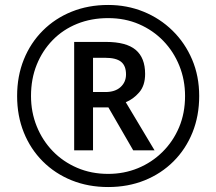

<svg xmlns="http://www.w3.org/2000/svg" viewBox="-20 -744 872 774"><path d="M279 -138V-575H407Q489 -575 527 -543Q565 -511 565 -446Q565 -399 541 -371.5Q517 -344 487 -332L603 -138H517L417 -311H355V-138ZM405 -373Q444 -373 466 -393Q488 -413 488 -444Q488 -479 468 -495Q448 -511 404 -511H355V-373ZM416 10Q336 10 269 -17Q202 -44 152.5 -93.5Q103 -143 76 -210Q49 -277 49 -357Q49 -437 76 -504Q103 -571 152.5 -620.5Q202 -670 269 -697Q336 -724 416 -724Q492 -724 558.5 -697Q625 -670 675.5 -620.5Q726 -571 754.5 -504Q783 -437 783 -357Q783 -277 756 -210Q729 -143 679.5 -93.5Q630 -44 563 -17Q496 10 416 10ZM416 -43Q480 -43 536 -66Q592 -89 635 -131.5Q678 -174 702 -231Q726 -288 726 -357Q726 -422 703 -479Q680 -536 638.5 -579Q597 -622 540.5 -646.5Q484 -671 416 -671Q348 -671 291 -648Q234 -625 192.5 -582.5Q151 -540 128 -483Q105 -426 105 -357Q105 -292 128 -235Q151 -178 192.5 -135Q234 -92 291 -67.5Q348 -43 416 -43Z"/></svg>

Font: Noto Sans Thaana
Style: Regular
Weight: 400
Designer: Monotype Design Team
Foundry: Monotype Imaging Inc.
Version: Version 2.001